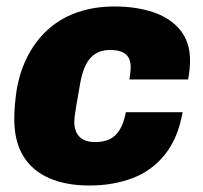

<svg xmlns="http://www.w3.org/2000/svg" viewBox="-20 -560 626 592"><path d="M256 12Q184 12 132 -10.5Q80 -33 52 -78.5Q24 -124 24 -193Q24 -215 26 -237Q28 -259 31 -281Q42 -344 68 -392Q94 -440 132.5 -473Q171 -506 221.5 -523Q272 -540 333 -540Q401 -540 453.5 -522Q506 -504 536 -467Q566 -430 566 -373Q566 -360 564.5 -345.5Q563 -331 560 -315H379Q381 -327 382 -336.5Q383 -346 383 -353Q383 -371 376 -383Q369 -395 354.5 -400.5Q340 -406 320 -406Q293 -406 274.5 -394.5Q256 -383 244.5 -360Q233 -337 227 -302Q219 -256 215 -232.5Q211 -209 210 -200Q209 -191 209 -185Q209 -165 216 -151Q223 -137 237 -129.5Q251 -122 274 -122Q300 -122 318.5 -131Q337 -140 349.5 -160.5Q362 -181 368 -214H543Q529 -134 488.5 -83.5Q448 -33 388 -10.5Q328 12 256 12Z"/></svg>

Font: Archivo SemiCondensed Black
Style: Italic
Weight: 900
Width: 4
Italic angle: -10°
Designer: Hector Gatti
Foundry: Omnibus-Type
Version: Version 2.001